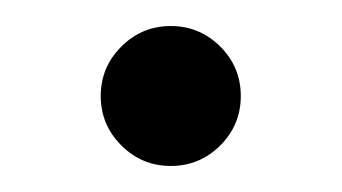

<svg xmlns="http://www.w3.org/2000/svg" viewBox="-20 -114 260 146"><path d="M72.3 -3.4Q56.6 -19 56.6 -41Q56.6 -63 72.3 -78.6Q87.9 -94.2 109.9 -94.2Q131.8 -94.2 147.5 -78.6Q163.1 -63 163.1 -41Q163.1 -19 147.5 -3.4Q131.8 12.2 109.9 12.2Q87.9 12.2 72.3 -3.4Z"/></svg>

Font: Libertinage
Style: l
Weight: 400
Designer: OSP
Foundry: OSP
Version: Version 1.0; 2008; OFL relea